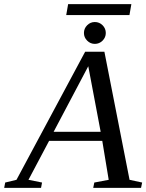

<svg xmlns="http://www.w3.org/2000/svg" viewBox="-75 -911 709 931"><path d="M128.9 -25.9 124 0H-54.7L-49.8 -25.9L4.9 -39.1L337.9 -660.2H431.2L553.2 -39.1L614.3 -25.9L608.9 0H377L382.3 -25.9L452.1 -39.1L420.9 -228H163.1L63 -39.1ZM353 -589.8 185.1 -272H413.1ZM246.1 -837.9 255.4 -891.1H562L552.7 -837.9ZM438 -751Q438 -729.5 422.4 -713.9Q406.7 -698.2 384.8 -698.2Q363.3 -698.2 347.7 -713.9Q332 -729.5 332 -751Q332 -772.9 347.7 -788.6Q363.3 -804.2 384.8 -804.2Q406.7 -804.2 422.4 -788.6Q438 -772.9 438 -751Z"/></svg>

Font: Liberation Serif
Style: Italic
Weight: 400
Italic angle: -16.333°
Designer: Steve Matteson
Foundry: Ascender Corporation
Version: Version 2.1.5